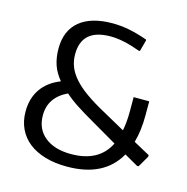

<svg xmlns="http://www.w3.org/2000/svg" viewBox="-111 -859 952 976"><g transform="rotate(15 365.0 -371.0)"><path d="M396 -243Q345 -272 305 -298Q265 -324 236 -350Q141 -305 141 -210Q141 -138 191.5 -97Q242 -56 330 -56Q476 -56 530 -165ZM326 11Q262 11 211 -4Q160 -19 124.5 -47Q89 -75 70 -115.5Q51 -156 51 -206Q51 -275 85 -324.5Q119 -374 185 -400Q155 -436 142.5 -474Q130 -512 130 -558Q130 -653 190.5 -703Q251 -753 364 -753Q406 -753 450 -744.5Q494 -736 548 -717L549 -712L533 -653H526Q437 -686 371 -686Q219 -686 219 -552Q219 -517 231 -486.5Q243 -456 269 -426.5Q295 -397 336.5 -367.5Q378 -338 437 -306L554 -241Q563 -286 563 -342V-418H645V-343Q645 -263 627 -200L713 -153V-145L678 -85H670L598 -126Q521 11 326 11Z"/></g></svg>

Font: EncodeSans
Style: Regular
Weight: 400
Designer: Pablo Impallari, Andres Torresi
Foundry: Pablo Impallari, Andres Torresi
Version: Version 1.000; ttfautohint (v1.4.1)